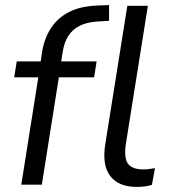

<svg xmlns="http://www.w3.org/2000/svg" viewBox="-20 -728 669 757"><path d="M64 0 131 -423H36L46 -486H152L139 -475L146 -524Q155 -578 181.5 -618Q208 -658 252 -680.5Q296 -703 360 -706L410 -708V-646L362 -643Q321 -640 293.5 -626Q266 -612 249.5 -586.5Q233 -561 227 -522L220 -478L213 -486H361L351 -423H212L145 0ZM520 9Q448 9 415 -33.5Q382 -76 395 -159L482 -705H563L476 -159Q471 -124 476 -102Q481 -80 498.5 -70Q516 -60 544 -60Q556 -60 567.5 -61.5Q579 -63 591 -65L579 1Q566 5 550.5 7Q535 9 520 9Z"/></svg>

Font: Nunito Sans 12pt
Style: Italic
Weight: 400
Italic angle: -9°
Designer: Vernon Adams
Foundry: Vernon Adams
Version: Version 3.101;gftools[0.9.27]